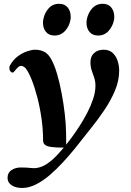

<svg xmlns="http://www.w3.org/2000/svg" viewBox="-20 -752 676 992"><path d="M94.2 219.2Q61.5 219.2 40.3 205.3Q19 191.4 19 167Q19 140.1 39.6 126.7Q60.1 113.3 87.4 113.3Q119.1 113.3 140.6 116Q162.1 118.7 181.6 113.3Q202.1 107.9 220.9 95.7Q239.7 83.5 256.1 68.1Q272.5 52.7 285.9 37.6Q299.3 22.5 309.6 10.7Q267.6 10.7 244.4 7.3Q221.2 3.9 211.9 -4.2Q202.6 -12.2 202.6 -26.9Q202.6 -83.5 194.3 -141.1Q186 -198.7 172.6 -250Q159.2 -301.3 143.8 -339.8Q128.4 -378.4 114.3 -397Q109.9 -402.8 102.8 -407.2Q95.7 -411.6 89.4 -411.6Q80.6 -411.6 72.3 -403.8Q64 -396 57.1 -386.7Q50.3 -377 44.4 -377Q39.1 -377 33.7 -383.5Q28.3 -390.1 28.3 -400.9Q28.3 -407.2 31.2 -413.6Q47.9 -443.4 72 -461.2Q96.2 -479 120.6 -487.1Q145 -495.1 160.6 -495.1Q189.5 -495.1 210.7 -483.4Q231.9 -471.7 247.1 -441.4Q262.2 -413.6 275.4 -368.2Q288.6 -322.8 298.6 -269.5Q308.6 -216.3 314.7 -163.3Q320.8 -110.4 321.3 -66.9Q321.3 -52.2 321.8 -34.7Q322.3 -17.1 321.8 -4.4Q333.5 -19 352.3 -44.4Q371.1 -69.8 391.8 -102.1Q412.6 -134.3 431.2 -170.2Q449.7 -206.1 461.4 -241.5Q473.1 -276.9 473.1 -308.6Q473.1 -332 466.8 -350.3Q460.4 -368.7 453.9 -387.7Q447.3 -406.7 447.3 -431.2Q447.3 -460.4 466.1 -477.8Q484.9 -495.1 515.6 -495.1Q544.4 -495.1 562 -478.8Q579.6 -462.4 587.6 -437.7Q595.7 -413.1 595.7 -386.7Q595.7 -335.4 574 -283.7Q552.2 -231.9 517.8 -181.2Q483.4 -130.4 443.4 -81.1Q403.3 -31.7 366.7 15.6Q338.4 50.3 305.7 85.9Q272.9 121.6 237.5 152.1Q202.1 182.6 165.8 200.9Q129.4 219.2 94.2 219.2ZM486.8 -568.4Q458 -568.4 442.4 -587.2Q426.8 -606 426.8 -634.3Q426.8 -642.6 428.2 -650.4Q434.6 -684.6 456.1 -708.5Q477.5 -732.4 510.3 -732.4Q539.1 -732.4 554.7 -713.6Q570.3 -694.8 570.3 -666Q570.3 -662.6 570.3 -658.4Q570.3 -654.3 569.3 -650.4Q563 -616.7 541.3 -592.5Q519.5 -568.4 486.8 -568.4ZM261.7 -568.4Q232.9 -568.4 217.5 -587.2Q202.1 -606 202.1 -634.3Q202.1 -642.6 203.6 -650.4Q209.5 -684.6 231 -708.5Q252.4 -732.4 285.2 -732.4Q314 -732.4 329.6 -713.6Q345.2 -694.8 345.2 -666Q345.2 -662.6 345.2 -658.4Q345.2 -654.3 344.2 -650.4Q338.4 -616.7 316.4 -592.5Q294.4 -568.4 261.7 -568.4Z"/></svg>

Font: Gelasio SemiBold
Style: Italic
Weight: 600
Italic angle: -8.5°
Designer: Eben Sorkin
Foundry: Eben Sorkin
Version: Version 1.008